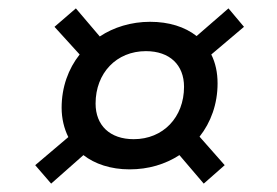

<svg xmlns="http://www.w3.org/2000/svg" viewBox="-20 -518 660 458"><path d="M289 -114C334 -114 374 -126 408 -148L466 -80L516 -124L456 -192C483 -226 499 -270 499 -319C499 -345 494 -368 484 -388L562 -454L525 -498L449 -432C421 -454 383 -466 338 -466C293 -466 251 -453 218 -431L161 -498L110 -454L170 -388C143 -354 127 -310 127 -261C127 -235 133 -211 143 -191L64 -124L102 -80L179 -148C206 -127 244 -114 289 -114ZM299 -186C242 -186 208 -219 208 -271C208 -344 258 -396 328 -396C385 -396 419 -363 419 -311C419 -238 369 -186 299 -186Z"/></svg>

Font: Ronzino Oblique
Style: Italic
Weight: 400
Italic angle: -8°
Designer: Nunzio Mazzaferro
Foundry: Collletttivo
Version: Version 1.000;Glyphs 3.3 (3337)